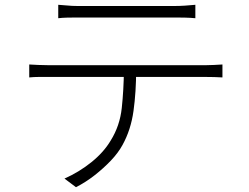

<svg xmlns="http://www.w3.org/2000/svg" viewBox="-20 -744 1040 801"><path d="M223 -724Q243 -723 261.5 -721Q280 -719 303 -719Q320 -719 361 -719Q402 -719 454.5 -719Q507 -719 559.5 -719Q612 -719 653 -719Q694 -719 710 -719Q729 -719 752 -720.5Q775 -722 795 -724V-668Q774 -670 751.5 -670.5Q729 -671 710 -671Q694 -671 653.5 -671Q613 -671 560.5 -671Q508 -671 455.5 -671Q403 -671 362 -671Q321 -671 305 -671Q281 -671 260.5 -670.5Q240 -670 223 -668ZM102 -475Q121 -474 140.5 -473Q160 -472 183 -472Q195 -472 233.5 -472Q272 -472 328 -472Q384 -472 448 -472Q512 -472 576.5 -472Q641 -472 696.5 -472Q752 -472 789.5 -472Q827 -472 838 -472Q854 -472 872.5 -473Q891 -474 908 -475V-421Q893 -422 874 -422.5Q855 -423 838 -423Q827 -423 789.5 -423Q752 -423 696.5 -423Q641 -423 576.5 -423Q512 -423 448 -423Q384 -423 328 -423Q272 -423 233.5 -423Q195 -423 183 -423Q161 -423 141.5 -423Q122 -423 102 -421ZM548 -452Q548 -361 537 -281.5Q526 -202 491 -139Q473 -106 442.5 -74Q412 -42 375 -13Q338 16 297 37L249 1Q310 -26 361.5 -67.5Q413 -109 442 -158Q480 -219 488 -293.5Q496 -368 497 -452Z"/></svg>

Font: Noto Sans SC Thin Light
Style: Regular
Weight: 300
Version: Version 2.004-H2;hotconv 1.0.118;makeotfexe 2.5.65603